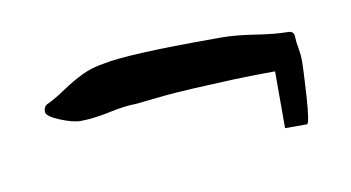

<svg xmlns="http://www.w3.org/2000/svg" viewBox="-30 -342 386 211"><g transform="rotate(-10 162.5 -236.0)"><path d="M55.7 -227.5Q46.9 -227.5 32.7 -233.4Q18.6 -239.3 18.6 -244.1Q18.6 -250 22.5 -252Q31.2 -255.9 43.5 -264.2Q55.7 -272.5 66.9 -277.8Q78.1 -283.2 91.8 -285.2Q119.1 -291 214.8 -291H224.6Q239.3 -291 261.2 -287.6Q283.2 -284.2 296.9 -284.2Q303.7 -284.2 303.7 -277.3Q303.7 -272.5 305.2 -264.6Q306.6 -256.8 306.6 -251Q306.6 -242.2 304.7 -211.4Q302.7 -180.7 299.8 -180.7H275.4V-244.1Q252 -244.1 227.5 -243.2Q203.1 -242.2 184.1 -241.2Q165 -240.2 150.4 -238.8Q135.7 -237.3 127 -236.3L118.2 -235.4Q106.4 -235.4 87.9 -231.4Q69.3 -227.5 55.7 -227.5Z"/></g></svg>

Font: Shelly2023
Style: Regular
Weight: 400
Version: Version 0.2